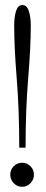

<svg xmlns="http://www.w3.org/2000/svg" viewBox="-20 -728 183 758"><path d="M56 -145Q56 -295.5 46 -418.2Q36 -541 36 -627Q36 -660 43.2 -684Q50.5 -708 68.5 -708Q86.5 -708 94 -684Q101.5 -660 101.5 -627Q101.5 -541 91.2 -418.2Q81 -295.5 81 -145ZM67.5 9.5Q48 9.5 34.2 -4.8Q20.5 -19 20.5 -38Q20.5 -58 34.2 -71.8Q48 -85.5 67.5 -85.5Q86.5 -85.5 100.2 -71.8Q114 -58 114 -38Q114 -19 100.2 -4.8Q86.5 9.5 67.5 9.5Z"/></svg>

Font: Imbue 10pt Light
Style: Regular
Weight: 300
Designer: Tyler Finck
Foundry: Etcetera Type Company
Version: Version 1.102; ttfautohint (v1.8.3)